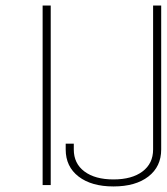

<svg xmlns="http://www.w3.org/2000/svg" viewBox="-20 -670 603 695"><path d="M390.6 4.9Q470.7 4.9 517.1 -31Q563.5 -66.9 563.5 -128.9V-649.9H534.2V-128.9Q534.2 -78.1 495.8 -49.3Q457.5 -20.5 390.6 -20.5Q324.2 -20.5 285.6 -49.3Q247.1 -78.1 247.1 -128.9V-149.9H217.8V-128.9Q217.8 -66.9 264.4 -31Q311 4.9 390.6 4.9ZM163.6 0V-649.9H134.3V0Z"/></svg>

Font: Estedad VF
Style: Regular
Weight: 100
Designer: Amin Abedi
Version: Version 7.3